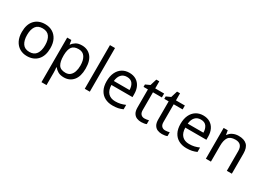

<svg xmlns="http://www.w3.org/2000/svg" viewBox="-13 -1707 3972 2894"><g transform="rotate(30 1973.0 -260.0)"><path d="M551 -269Q551 -136 483.5 -63Q416 10 301 10Q230 10 174.5 -22.5Q119 -55 87 -117.5Q55 -180 55 -269Q55 -402 122 -474Q189 -546 304 -546Q377 -546 432.5 -513.5Q488 -481 519.5 -419.5Q551 -358 551 -269ZM146 -269Q146 -174 183.5 -118.5Q221 -63 303 -63Q384 -63 422 -118.5Q460 -174 460 -269Q460 -364 422 -418Q384 -472 302 -472Q220 -472 183 -418Q146 -364 146 -269Z M945 -546Q1044 -546 1104.5 -477Q1165 -408 1165 -269Q1165 -132 1104.5 -61Q1044 10 944 10Q882 10 841.5 -13.5Q801 -37 778 -68H772Q774 -51 776 -25Q778 1 778 20V240H690V-536H762L774 -463H778Q802 -498 841 -522Q880 -546 945 -546ZM929 -472Q847 -472 813.5 -426Q780 -380 778 -286V-269Q778 -170 810.5 -116.5Q843 -63 931 -63Q980 -63 1011.5 -90Q1043 -117 1058.5 -163.5Q1074 -210 1074 -270Q1074 -362 1038.5 -417Q1003 -472 929 -472Z M1393 0H1305V-760H1393Z M1770 -546Q1839 -546 1888.5 -516Q1938 -486 1964.5 -431.5Q1991 -377 1991 -304V-251H1624Q1626 -160 1670.5 -112.5Q1715 -65 1795 -65Q1846 -65 1885.5 -74.5Q1925 -84 1967 -102V-25Q1926 -7 1886 1.5Q1846 10 1791 10Q1715 10 1656.5 -21Q1598 -52 1565.5 -113.5Q1533 -175 1533 -264Q1533 -352 1562.5 -415Q1592 -478 1645.5 -512Q1699 -546 1770 -546ZM1769 -474Q1706 -474 1669.5 -433.5Q1633 -393 1626 -321H1899Q1898 -389 1867 -431.5Q1836 -474 1769 -474Z M2306 -62Q2326 -62 2347 -65.5Q2368 -69 2381 -73V-6Q2367 1 2341 5.5Q2315 10 2291 10Q2249 10 2213.5 -4.5Q2178 -19 2156 -55Q2134 -91 2134 -156V-468H2058V-510L2135 -545L2170 -659H2222V-536H2377V-468H2222V-158Q2222 -109 2245.5 -85.5Q2269 -62 2306 -62Z M2667 -62Q2687 -62 2708 -65.5Q2729 -69 2742 -73V-6Q2728 1 2702 5.5Q2676 10 2652 10Q2610 10 2574.5 -4.5Q2539 -19 2517 -55Q2495 -91 2495 -156V-468H2419V-510L2496 -545L2531 -659H2583V-536H2738V-468H2583V-158Q2583 -109 2606.5 -85.5Q2630 -62 2667 -62Z M3056 -546Q3125 -546 3174.5 -516Q3224 -486 3250.5 -431.5Q3277 -377 3277 -304V-251H2910Q2912 -160 2956.5 -112.5Q3001 -65 3081 -65Q3132 -65 3171.5 -74.5Q3211 -84 3253 -102V-25Q3212 -7 3172 1.5Q3132 10 3077 10Q3001 10 2942.5 -21Q2884 -52 2851.5 -113.5Q2819 -175 2819 -264Q2819 -352 2848.5 -415Q2878 -478 2931.5 -512Q2985 -546 3056 -546ZM3055 -474Q2992 -474 2955.5 -433.5Q2919 -393 2912 -321H3185Q3184 -389 3153 -431.5Q3122 -474 3055 -474Z M3671 -546Q3767 -546 3816 -499.5Q3865 -453 3865 -349V0H3778V-343Q3778 -472 3658 -472Q3569 -472 3535 -422Q3501 -372 3501 -278V0H3413V-536H3484L3497 -463H3502Q3528 -505 3574 -525.5Q3620 -546 3671 -546Z"/></g></svg>

Font: Noto Sans Samaritan
Style: Regular
Weight: 400
Designer: Monotype Design Team
Foundry: Monotype Imaging Inc.
Version: Version 2.001; ttfautohint (v1.8.4.7-5d5b)